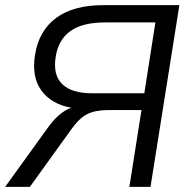

<svg xmlns="http://www.w3.org/2000/svg" viewBox="-24 -725 732 745"><path d="M-4 0 162 -230Q204 -289 252 -307Q175 -321 136.5 -374Q98 -427 112 -513Q127 -606 194 -655.5Q261 -705 376 -705H672L560 0H478L525 -298H398Q347 -298 316 -283Q285 -268 254 -225L92 0ZM334 -363H536L579 -638H385Q295 -638 248.5 -604Q202 -570 192 -504Q181 -434 217.5 -398.5Q254 -363 334 -363Z"/></svg>

Font: Mulish
Style: Italic
Weight: 400
Italic angle: -9°
Designer: Vernon Adams
Foundry: Vernon Adams
Version: Version 3.603; ttfautohint (v1.8.3)